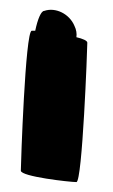

<svg xmlns="http://www.w3.org/2000/svg" viewBox="-20 -616 228 387"><path d="M22 -272C22 -260 121 -249 134 -249C146 -249 156 -518 156 -530C156 -534 147 -538 134 -541C135 -548 134 -556 130 -564C120 -588 92 -602 69 -594C63 -594 56 -578 51 -554H44C31 -554 22 -284 22 -272Z"/></svg>

Font: Ampere
Style: SuCnd
Weight: 400
Version: Version 1